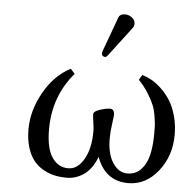

<svg xmlns="http://www.w3.org/2000/svg" viewBox="-51 -736 787 796"><g transform="rotate(5 343.0 -338.0)"><path d="M686 -206.1Q686 -118.2 635 -54.2Q584 9.8 511.2 9.8Q415.5 9.8 379.9 -87.9Q360.8 -37.6 327.6 -13.9Q294.4 9.8 254.9 9.8Q227.5 9.8 203.4 4.4Q179.2 -1 156 -14.4Q132.8 -27.8 116.5 -48.6Q100.1 -69.3 90.1 -102.1Q80.1 -134.8 80.1 -176.8Q80.1 -254.4 122.6 -330.3Q165 -406.2 232.9 -441.9L251 -421.9Q165 -321.8 165 -184.1Q165 -105 190.7 -67.4Q216.3 -29.8 257.8 -29.8Q296.9 -29.8 323 -74.7Q349.1 -119.6 349.1 -192.9Q349.1 -205.1 345.5 -228.5Q341.8 -252 341.8 -262.2Q341.8 -273.9 367.4 -282.5Q393.1 -291 410.2 -291Q428.2 -291 428.2 -265.1Q428.2 -261.7 423.6 -228.3Q418.9 -194.8 418.9 -168.9Q418.9 -104 443.4 -66.9Q467.8 -29.8 503.9 -29.8Q538.6 -29.8 560.8 -53.5Q583 -77.1 592 -114.5Q601.1 -151.9 601.1 -203.1Q601.1 -225.6 600.8 -235.6Q600.6 -245.6 596.4 -272.9Q592.3 -300.3 584.5 -320.1Q576.7 -339.8 559.6 -367.7Q542.5 -395.5 518.1 -420.9L530.8 -441.9Q550.8 -436 570.8 -424.8Q590.8 -413.6 612.1 -393.3Q633.3 -373 649.4 -347.4Q665.5 -321.8 675.8 -284.9Q686 -248 686 -206.1ZM438 -686Q453.6 -686 466.8 -675.8Q480 -665.5 480 -650.9Q480 -640.1 474.1 -632.8L381.8 -511.2Q375.5 -502.9 370.1 -502.9Q364.3 -502.9 360.1 -506.8Q356 -510.7 356 -516.1Q356 -520 357.9 -525.9L410.2 -668.9Q416 -686 438 -686Z"/></g></svg>

Font: Linear Smooth
Style: Regular
Weight: 400
Designer: Philipp H. Poll, Flanker
Foundry: Philipp H. Poll, reworked by Flanker
Version: Version 1.061 | FøM Fix